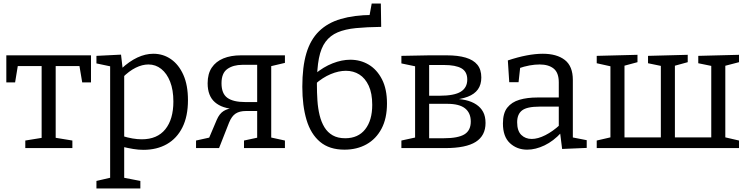

<svg xmlns="http://www.w3.org/2000/svg" viewBox="-20 -843 4264 1093"><path d="M124 0V-43L235 -61L217 -40V-481L236 -467H66L84 -484L66 -374H16V-528H498V-374H448L430 -481L447 -467H280L297 -481V-40L282 -61L392 -43V0Z M529 230V187L620 166L607 181V-476L619 -463L529 -482V-525L669 -532L679 -445L670 -451Q716 -494 762 -515.5Q808 -537 853 -537Q909 -537 953.5 -506Q998 -475 1024 -416.5Q1050 -358 1050 -273Q1050 -181 1018.5 -118Q987 -55 930 -22.5Q873 10 796 10Q768 10 738 5Q708 0 675 -8L687 -19V181L676 167L779 187V230ZM787 -50Q875 -50 921 -107Q967 -164 967 -265Q967 -331 948.5 -378Q930 -425 898 -450.5Q866 -476 825 -476Q790 -476 752.5 -457.5Q715 -439 677 -401L687 -426V-51L676 -69Q737 -50 787 -50Z M1096 0V-43L1182 -62L1166 -48L1214 -161Q1229 -196 1253 -211Q1277 -226 1313 -229L1320 -222Q1245 -225 1203.5 -261Q1162 -297 1162 -369Q1162 -423 1185.5 -458Q1209 -493 1251.5 -510.5Q1294 -528 1352 -528H1602V-485L1513 -464L1524 -474V-49L1515 -62L1602 -43V0H1369V-43L1453 -61L1444 -48V-220L1453 -211H1379Q1344 -211 1321.5 -196.5Q1299 -182 1284 -145L1227 0ZM1444 -252V-484L1455 -474H1360Q1308 -474 1274.5 -450.5Q1241 -427 1241 -369Q1241 -310 1274.5 -286Q1308 -262 1376 -262H1453Z M1941 9Q1855 9 1802 -35.5Q1749 -80 1725 -160.5Q1701 -241 1701 -349Q1701 -462 1724 -539.5Q1747 -617 1796 -665Q1845 -713 1920 -735Q1995 -757 2098 -758L2081 -741L2096 -823H2148L2150 -690Q2068 -689 2006.5 -683Q1945 -677 1902.5 -659Q1860 -641 1833.5 -605.5Q1807 -570 1795.5 -511Q1784 -452 1784 -363Q1784 -316 1787 -271Q1790 -226 1799.5 -187Q1809 -148 1827 -118.5Q1845 -89 1874 -72.5Q1903 -56 1945 -56Q2019 -56 2059 -107Q2099 -158 2099 -246Q2099 -312 2079 -355Q2059 -398 2025.5 -419Q1992 -440 1949 -440Q1908 -440 1862.5 -421Q1817 -402 1774 -364L1772 -421Q1821 -462 1873.5 -482.5Q1926 -503 1974 -503Q2032 -503 2079 -475Q2126 -447 2154.5 -391.5Q2183 -336 2183 -254Q2183 -169 2152 -110.5Q2121 -52 2066.5 -21.5Q2012 9 1941 9Z M2423 -528H2523Q2587 -528 2631 -515Q2675 -502 2697.5 -474.5Q2720 -447 2720 -402Q2720 -361 2700.5 -334Q2681 -307 2643 -292.5Q2605 -278 2547 -273L2551 -281Q2596 -281 2631 -273Q2666 -265 2691.5 -248Q2717 -231 2730.5 -205.5Q2744 -180 2744 -143Q2744 -71 2688.5 -35.5Q2633 0 2515 0H2265V-43L2352 -62L2343 -51V-473L2351 -464L2265 -482V-525ZM2507 -473H2409L2423 -487V-286L2409 -298H2482Q2566 -298 2603 -321Q2640 -344 2640 -390Q2640 -435 2607 -454Q2574 -473 2507 -473ZM2506 -56Q2587 -56 2623.5 -78Q2660 -100 2660 -151Q2660 -200 2627.5 -226Q2595 -252 2526 -252H2409L2423 -265V-43L2409 -56Z M3241 -45 3228 -63 3320 -45V-1L3180 5L3168 -91L3175 -88Q3131 -40 3080 -15.5Q3029 9 2981 9Q2923 9 2883 -28Q2843 -65 2843 -140Q2843 -199 2868 -230.5Q2893 -262 2937 -275Q2981 -288 3039 -288H3170L3161 -278V-374Q3161 -429 3132 -452.5Q3103 -476 3052 -476Q3025 -476 2994.5 -470.5Q2964 -465 2930 -453L2942 -466L2932 -375H2879L2871 -499Q2928 -518 2978 -527.5Q3028 -537 3070 -537Q3150 -537 3195.5 -501.5Q3241 -466 3241 -388ZM2924 -147Q2924 -98 2947.5 -75Q2971 -52 3007 -52Q3042 -52 3084.5 -73.5Q3127 -95 3167 -132L3161 -111V-245L3170 -236H3051Q2980 -236 2952 -214.5Q2924 -193 2924 -147Z M3377 0V-43L3472 -65L3455 -39V-487L3476 -461L3377 -483V-525L3609 -531V-489L3516 -464L3535 -488V-37L3513 -61H3761L3742 -37V-487L3756 -465L3669 -483V-525L3895 -531V-489L3804 -464L3822 -488V-34L3803 -61H4051L4029 -37V-487L4043 -465L3955 -483V-525L4187 -531V-489L4091 -464L4109 -488V-39L4092 -65L4187 -43V0Z"/></svg>

Font: Pack4
Style: Regular
Weight: 400
Version: Version 2.002